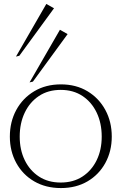

<svg xmlns="http://www.w3.org/2000/svg" viewBox="-20 -940 617 974"><path d="M289 14Q212 14 153.5 -20Q95 -54 62.5 -113.5Q30 -173 30 -247Q30 -322 62.5 -382Q95 -442 153.5 -477Q212 -512 289 -512Q366 -512 424 -477Q482 -442 514.5 -382Q547 -322 547 -247Q547 -173 514.5 -113.5Q482 -54 424 -20Q366 14 289 14ZM288 -14Q352 -14 398.5 -44.5Q445 -75 470.5 -127.5Q496 -180 496 -247Q496 -315 470.5 -368.5Q445 -422 398.5 -453Q352 -484 288 -484Q224 -484 177.5 -453Q131 -422 105.5 -368.5Q80 -315 80 -247Q80 -180 105.5 -127.5Q131 -75 177.5 -44.5Q224 -14 288 -14ZM147 -526 130 -522 284 -789 323 -767ZM78 -657 61 -653 215 -920 254 -898Z"/></svg>

Font: Panamera Light
Style: Regular
Weight: 300
Designer: Bastien Sozeau
Foundry: NBR — Bastien Sozeau
Version: Version 3.002; ttfautohint (v1.8.4.7-5d5b);gftools[0.9.33]